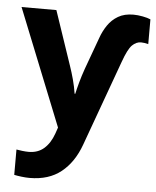

<svg xmlns="http://www.w3.org/2000/svg" viewBox="-55 -603 725 890"><g transform="rotate(5 307.5 -158.0)"><path d="M530 -556Q550 -556 573.5 -551.5Q597 -547 610 -541V-426Q590 -431 576 -431Q554 -431 535 -412.5Q516 -394 494 -332L350 65Q320 148 262.5 194Q205 240 116 240Q98 240 78 237.5Q58 235 44 232V114Q54 116 71 118Q88 120 101 120Q144 120 172.5 95Q201 70 217 25L227 -4L10 -546H172L258 -292Q267 -266 276 -233Q285 -200 290 -167H293Q298 -190 306.5 -221Q315 -252 327 -286L381 -434Q392 -466 411 -494Q430 -522 459 -539Q488 -556 530 -556Z"/></g></svg>

Font: BC Sans
Style: Bold
Weight: 700
Designer: Monotype Design Team
Province of B.C.
Foundry: Monotype Imaging Inc.
Version: Version 2.000;GOOG;noto-source:20170915:90ef993387c0